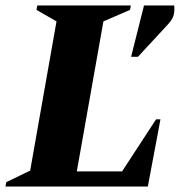

<svg xmlns="http://www.w3.org/2000/svg" viewBox="-50 -680 656 700"><path d="M-30 0 -27 -16 60 -58 156 -602 83 -644 86 -660H427L424 -644L327 -602L230 -55H395L519 -245H535L489 0ZM428 -473 475 -660H585Q587 -645 584 -628.5Q581 -612 564 -593L453 -473Z"/></svg>

Font: Spectral SC ExtraBold
Style: Italic
Weight: 800
Italic angle: -10°
Designer: Jean-Baptiste Levee
Foundry: Production Type
Version: Version 2.001